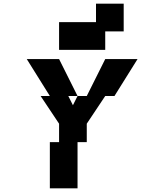

<svg xmlns="http://www.w3.org/2000/svg" viewBox="-20 -1020 765 1040"><path d="M250 -500H200L300 -350V-250H250V0H400V-250H450V-350L550 -500H600L725 -700H550L450 -500H400L375 -450L350 -500H400L300 -700H125ZM300 -750H550V-850H650V-1000H500V-900H300Z"/></svg>

Font: LS-VG5000 Bold Shifted
Style: Regular
Weight: 400
Designer: Justin Bihan, 2021
Foundry: Justin Bihan, 2021
Version: Version 1.000;Glyphs 3.1.2 (3151)